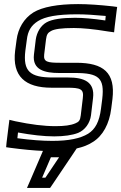

<svg xmlns="http://www.w3.org/2000/svg" viewBox="-20 -704 593 939"><path d="M347 -347C463 -347 492 -323 480 -220L474 -173C466 -109 446 -72 411 -50C373 -27 317 -15 236 -15C189 -15 132 -19 65 -28L68 -56C134 -44 194 -37 245 -37C293 -37 334 -43 362 -54C396 -68 420 -102 425 -140L435 -224C445 -305 389 -325 314 -325H238C127 -325 92 -355 104 -456L111 -508C116 -554 133 -580 166 -601C201 -623 261 -634 356 -634C397 -634 443 -631 497 -626L495 -604C434 -613 385 -617 347 -617C283 -617 235 -610 208 -595C179 -579 160 -546 155 -511L146 -437C137 -361 201 -347 269 -347H347ZM190 34 126 183 112 215H146H210H225L234 202L335 52L355 22C386 15 412 5 433 -9C483 -39 515 -99 524 -173L530 -220C545 -349 486 -397 353 -397H275C212 -397 192 -401 196 -437L205 -511C208 -535 214 -544 229 -552C246 -562 281 -567 341 -567C382 -567 437 -562 509 -550L538 -546L541 -575L550 -648L553 -670L531 -673C467 -680 410 -684 362 -684C263 -684 187 -670 143 -643C97 -614 68 -565 61 -508L54 -456C39 -331 103 -275 232 -275H308C374 -275 391 -269 385 -224L375 -140C372 -115 366 -108 349 -101C326 -91 295 -87 251 -87C195 -87 131 -95 55 -111L26 -118L22 -87L12 -6L10 16L31 19C91 27 144 32 190 34ZM269 65 202 165H186L229 65H269Z"/></svg>

Font: Gamestation Display Outline
Style: Italic
Weight: 400
Designer: Jonas Hecksher
Foundry: Jonas Hecksher, Playtypeª, e-types AS
Version: Version 1.003